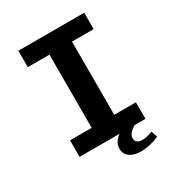

<svg xmlns="http://www.w3.org/2000/svg" viewBox="-195 -808 990 1075"><g transform="rotate(-30 300.0 -270.0)"><path d="M87 0V-107H227V-580H87V-686H513V-580H373V-107H513V0ZM403 146Q374 146 351.5 138Q329 130 316 114Q303 98 303 73Q303 48 316.5 29Q330 10 346 0H443Q425 10 410.5 25.5Q396 41 396 59Q396 77 408.5 85.5Q421 94 439 94Q457 94 473.5 89.5Q490 85 506 79L520 119Q492 132 461 139Q430 146 403 146Z"/></g></svg>

Font: Chivo Mono Medium SemiBold
Style: Regular
Weight: 600
Monospace: yes
Version: Version 1.008